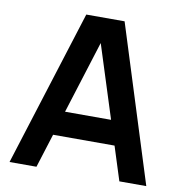

<svg xmlns="http://www.w3.org/2000/svg" viewBox="-81 -796 832 872"><g transform="rotate(10 335.5 -360.0)"><path d="M20 0 247 -720H423.7L650.7 0H526.5L320.7 -646H347.3L144.2 0ZM146.7 -156.2V-268.7H524.7V-156.2Z"/></g></svg>

Font: Manrope ExtraLight
Style: Regular
Weight: 200
Designer: Mikhail Sharanda
Foundry: Mikhail Sharanda
Version: Version 4.505